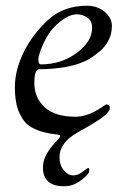

<svg xmlns="http://www.w3.org/2000/svg" viewBox="-20 -456 442 671"><path d="M284 -436Q320 -436 345.5 -415Q371 -394 371 -365.5Q371 -337 359 -314.5Q347 -292 329 -277Q297 -250 274 -241Q216 -215 117 -214Q100 -214 100 -164.5Q100 -115 136 -81.5Q172 -48 244 -48Q286 -48 334 -80Q349 -91 352 -91Q364 -91 364 -78.5Q364 -66 340 -47.5Q316 -29 252 6.5Q188 42 188 93Q188 121 203 139Q218 157 235.5 157Q253 157 269 144Q285 131 288.5 131Q292 131 292 141.5Q292 152 264 173.5Q236 195 205 195Q130 195 130 129Q130 86 176 39Q191 23 191 19Q191 15 174.5 13.5Q158 12 135 6.5Q112 1 88.5 -12Q65 -25 48.5 -59.5Q32 -94 32 -152Q32 -210 62 -272Q92 -334 146.5 -385Q201 -436 284 -436ZM123 -231Q194 -231 248 -271Q302 -311 302 -359Q302 -384 284.5 -395Q267 -406 249 -406Q212 -406 167 -359Q147 -338 130.5 -301Q114 -264 114 -247.5Q114 -231 123 -231Z"/></svg>

Font: Sorts Mill Goudy
Style: Italic
Weight: 400
Italic angle: -7.40001°
Version: Version 003.101